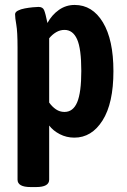

<svg xmlns="http://www.w3.org/2000/svg" viewBox="-20 -550 514 777"><path d="M104 207Q51 207 51 177V-357Q51 -422 46 -450Q41 -478 41 -492Q41 -501 52.5 -507Q64 -513 80.5 -516Q97 -519 112.5 -520.5Q128 -522 136 -522Q153 -522 158.5 -509Q164 -496 172 -457Q190 -490 218.5 -510Q247 -530 282 -530Q354 -530 396.5 -459.5Q439 -389 439 -262Q439 -132 395 -62.5Q351 7 281 7Q249 7 222 -7Q195 -21 179 -42V177Q179 207 126 207ZM241 -97Q276 -97 292.5 -136.5Q309 -176 309 -263Q309 -353 292 -391Q275 -429 241 -429Q223 -429 207 -419.5Q191 -410 179 -395V-135Q191 -118 206.5 -107.5Q222 -97 241 -97Z"/></svg>

Font: Asap Condensed SemiBold
Style: Regular
Weight: 600
Width: 3
Designer: Pablo Cosgaya
Foundry: Omnibus-Type
Version: Version 3.001; ttfautohint (v1.8.4.7-5d5b)